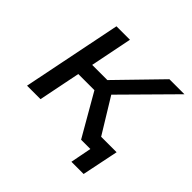

<svg xmlns="http://www.w3.org/2000/svg" viewBox="-161 -692 967 967"><g transform="rotate(45 322.0 -208.5)"><path d="M425 0 296 -224H181L136 0H40L147 -530H243L198 -306H306L524 -530H631L372 -268L536 0ZM469 113 491 0H425L441 -82H596L556 113Z"/></g></svg>

Font: Montserrat Medium
Style: Italic
Weight: 500
Italic angle: -11.3°
Designer: Julieta Ulanovsky
Foundry: Julieta Ulanovsky
Version: Version 9.000; ttfautohint (v1.8.4.7-5d5b)